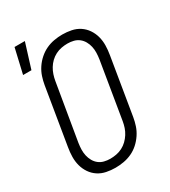

<svg xmlns="http://www.w3.org/2000/svg" viewBox="-199 -909 898 1015"><g transform="rotate(-30 250.0 -402.0)"><path d="M201 8Q173 8 146 2.5Q119 -3 97 -17.5Q75 -32 60 -54Q45 -76 38 -102Q31 -128 31.5 -156Q32 -184 37 -213L94 -558Q98 -582 106 -606.5Q114 -631 129 -653.5Q144 -676 164.5 -694Q185 -712 208.5 -723Q232 -734 257.5 -738.5Q283 -743 308 -743Q336 -743 363 -737.5Q390 -732 412 -717.5Q434 -703 449 -681Q464 -659 471 -633Q478 -607 477.5 -579Q477 -551 472 -522L415 -177Q411 -153 403 -128.5Q395 -104 380 -81.5Q365 -59 345 -41Q325 -23 301 -12Q277 -1 251.5 3.5Q226 8 201 8ZM201 -47Q219 -47 238 -50.5Q257 -54 274.5 -63Q292 -72 306 -85.5Q320 -99 330.5 -115.5Q341 -132 347 -150Q353 -168 356 -186L413 -531Q416 -551 416.5 -570Q417 -589 413 -607Q409 -625 400 -641Q391 -657 377 -668Q363 -679 345 -683.5Q327 -688 308 -688Q290 -688 271 -684.5Q252 -681 234.5 -672Q217 -663 203 -649.5Q189 -636 179 -619.5Q169 -603 163 -585Q157 -567 154 -549L96 -204Q93 -184 92.5 -165Q92 -146 96 -128Q100 -110 109 -94Q118 -78 132 -67Q146 -56 164 -51.5Q182 -47 201 -47ZM22 -661 57 -812H120L73 -661Z"/></g></svg>

Font: Iosevka Term Curly Light
Style: Italic
Weight: 300
Italic angle: -9°
Designer: Belleve Invis
Foundry: Belleve Invis
Version: Version 32.3.0